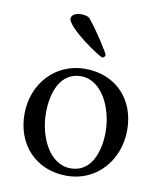

<svg xmlns="http://www.w3.org/2000/svg" viewBox="-76 -703 644 770"><g transform="rotate(10 246.5 -318.0)"><path d="M235.4 -396.5C322.3 -396.5 371.1 -288.1 371.1 -193.4C371.1 -110.4 340.8 -25.4 257.8 -25.4C169.9 -25.4 122.1 -132.8 122.1 -227.5C122.1 -311.5 152.3 -396.5 235.4 -396.5ZM246.1 -428.7C127.9 -428.7 38.1 -334 38.1 -208C38.1 -85.9 119.1 6.8 248 6.8C366.2 6.8 455.1 -89.8 455.1 -215.8C455.1 -337.9 375 -428.7 246.1 -428.7ZM153.3 -618.2C153.3 -580.1 295.9 -485.4 305.7 -485.4C312.5 -485.4 317.4 -492.2 317.4 -498C317.4 -502.9 262.7 -590.8 226.6 -632.8C221.7 -637.7 207 -641.6 193.4 -641.6C159.2 -641.6 153.3 -623 153.3 -618.2Z"/></g></svg>

Font: Crimson
Style: Roman
Weight: 400
Version: Version 0.2